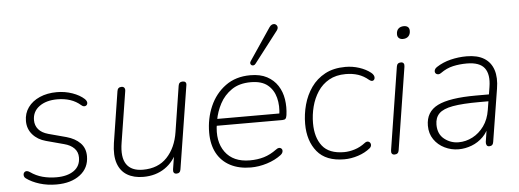

<svg xmlns="http://www.w3.org/2000/svg" viewBox="-50 -897 2824 1044"><g transform="rotate(-5 1362.0 -375.0)"><path d="M220 8Q171 8 128.5 -5Q86 -18 56 -40Q49 -45 47 -52Q45 -59 46.5 -65Q48 -71 53 -75Q58 -79 65 -78.5Q72 -78 81 -72Q112 -50 147.5 -40.5Q183 -31 223 -31Q283 -31 318.5 -56Q354 -81 354 -128Q354 -158 334.5 -178Q315 -198 280 -207L183 -233Q138 -245 111 -276Q84 -307 84 -350Q84 -392 107 -424Q130 -456 171 -474Q212 -492 265 -492Q309 -492 349 -478Q389 -464 414 -441Q421 -434 423.5 -427Q426 -420 424 -414Q422 -408 417 -405Q412 -402 405.5 -402.5Q399 -403 391 -410Q366 -432 334 -442.5Q302 -453 264 -453Q203 -453 165.5 -425.5Q128 -398 128 -351Q128 -322 145.5 -301Q163 -280 199 -270L296 -244Q343 -231 370.5 -203Q398 -175 398 -131Q398 -67 349 -29.5Q300 8 220 8Z M694 8Q642 8 606 -13.5Q570 -35 555 -78.5Q540 -122 550 -189L594 -469Q597 -490 618 -490Q628 -490 633 -483.5Q638 -477 636 -465L592 -188Q579 -109 605.5 -70Q632 -31 695 -31Q778 -31 827 -83Q876 -135 889 -220L928 -469Q931 -490 952 -490Q962 -490 967 -484.5Q972 -479 970 -468L898 -15Q895 6 875 6Q865 6 860.5 -0.5Q856 -7 858 -19L874 -120H885Q862 -60 812 -26Q762 8 694 8Z M1281 8Q1216 8 1168.5 -17Q1121 -42 1096 -88.5Q1071 -135 1071 -200Q1071 -277 1100 -343.5Q1129 -410 1185 -451Q1241 -492 1321 -492Q1375 -492 1411.5 -472.5Q1448 -453 1469.5 -420Q1491 -387 1497.5 -345Q1504 -303 1498 -259Q1496 -245 1491 -239.5Q1486 -234 1473 -234H1100L1106 -271H1478L1459 -259Q1467 -313 1455.5 -357Q1444 -401 1411.5 -427.5Q1379 -454 1320 -454Q1257 -454 1215.5 -425.5Q1174 -397 1151 -353.5Q1128 -310 1120 -264L1117 -246Q1101 -150 1144.5 -90.5Q1188 -31 1279 -31Q1321 -31 1356 -41.5Q1391 -52 1425 -77Q1434 -84 1441 -84.5Q1448 -85 1453 -81.5Q1458 -78 1459.5 -72Q1461 -66 1458 -58.5Q1455 -51 1447 -45Q1414 -20 1369.5 -6Q1325 8 1281 8ZM1486 -722 1355 -552Q1350 -545 1343.5 -544Q1337 -543 1332.5 -546Q1328 -549 1326.5 -555Q1325 -561 1330 -568L1448 -743Q1455 -753 1462.5 -756Q1470 -759 1476.5 -757.5Q1483 -756 1487.5 -750.5Q1492 -745 1492 -737.5Q1492 -730 1486 -722Z M1791 8Q1691 8 1643 -50.5Q1595 -109 1595 -202Q1595 -255 1609 -306.5Q1623 -358 1652.5 -400Q1682 -442 1728.5 -467Q1775 -492 1840 -492Q1879 -492 1915.5 -480Q1952 -468 1977 -448Q1986 -441 1990 -433Q1994 -425 1993 -418Q1992 -411 1987.5 -407Q1983 -403 1977 -403.5Q1971 -404 1963 -410Q1936 -433 1905.5 -443Q1875 -453 1838 -453Q1785 -453 1747 -431.5Q1709 -410 1685 -373.5Q1661 -337 1649.5 -292.5Q1638 -248 1638 -202Q1638 -124 1674.5 -77.5Q1711 -31 1793 -31Q1821 -31 1851.5 -40.5Q1882 -50 1909 -71Q1916 -77 1923 -77Q1930 -77 1934.5 -73.5Q1939 -70 1941 -64Q1943 -58 1941 -51.5Q1939 -45 1933 -40Q1905 -17 1866.5 -4.5Q1828 8 1791 8Z M2065 6Q2055 6 2050.5 -0.5Q2046 -7 2048 -19L2119 -469Q2122 -490 2143 -490Q2153 -490 2157.5 -483.5Q2162 -477 2160 -465L2089 -15Q2086 6 2065 6ZM2165 -616Q2151 -616 2143 -623.5Q2135 -631 2135 -644Q2135 -664 2146 -674.5Q2157 -685 2176 -685Q2190 -685 2198 -678Q2206 -671 2206 -657Q2206 -638 2195 -627Q2184 -616 2165 -616Z M2415 8Q2375 8 2339 -9.5Q2303 -27 2281 -59Q2259 -91 2259 -134Q2259 -210 2324 -242.5Q2389 -275 2534 -275H2615L2609 -238H2550Q2457 -238 2404 -228.5Q2351 -219 2328.5 -196.5Q2306 -174 2306 -136Q2306 -84 2340.5 -57Q2375 -30 2418 -30Q2458 -30 2494.5 -49Q2531 -68 2557 -104Q2583 -140 2591 -191L2611 -315Q2622 -383 2595.5 -418Q2569 -453 2499 -453Q2459 -453 2423.5 -445Q2388 -437 2356 -414Q2348 -408 2340.5 -408Q2333 -408 2328 -412Q2323 -416 2322 -422Q2321 -428 2324 -435Q2327 -442 2336 -448Q2371 -471 2414 -481.5Q2457 -492 2501 -492Q2560 -492 2596.5 -469.5Q2633 -447 2647 -404.5Q2661 -362 2651 -302L2605 -15Q2602 6 2582 6Q2572 6 2568 -1Q2564 -8 2565 -19L2580 -116H2590Q2577 -74 2549.5 -46.5Q2522 -19 2486.5 -5.5Q2451 8 2415 8Z"/></g></svg>

Font: Nunito Variable Extra Light
Style: Italic
Weight: 200
Italic angle: -9°
Designer: Vernon Adams
Foundry: Vernon Adams
Version: Version 3.602